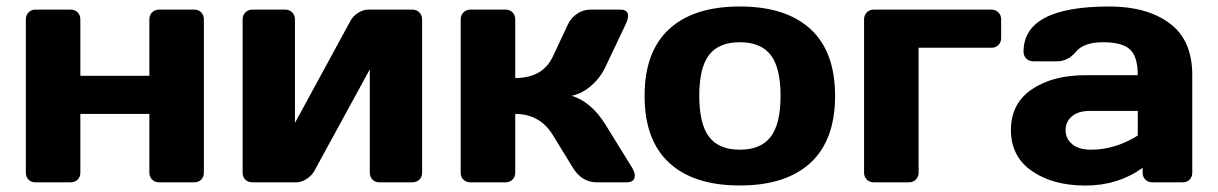

<svg xmlns="http://www.w3.org/2000/svg" viewBox="-20 -565 3775 595"><path d="M60.1 -29.8V-504.9Q60.1 -518.1 68.6 -526.6Q77.1 -535.2 89.8 -535.2H199.2Q212.4 -535.2 220.7 -526.6Q229 -518.1 229 -504.9V-330.1H442.9V-504.9Q442.9 -518.1 451.4 -526.6Q460 -535.2 473.1 -535.2H582Q595.2 -535.2 603.5 -526.6Q611.8 -518.1 611.8 -504.9V-29.8Q611.8 -16.6 603.5 -8.3Q595.2 0 582 0H473.1Q460 0 451.4 -8.5Q442.9 -17.1 442.9 -29.8V-211.9H229V-29.8Q229 -16.6 220.5 -8.3Q211.9 0 199.2 0H89.8Q76.7 0 68.4 -8.3Q60.1 -16.6 60.1 -29.8Z M731.9 -29.8V-504.9Q731.9 -518.1 740.5 -526.6Q749 -535.2 761.7 -535.2H863.8Q877 -535.2 885.5 -526.6Q894 -518.1 894 -504.9V-184.1L1065.9 -500Q1073.7 -515.1 1089.8 -525.1Q1106 -535.2 1121.1 -535.2H1257.8Q1271 -535.2 1279.5 -526.6Q1288.1 -518.1 1288.1 -504.9V-29.8Q1288.1 -16.6 1279.5 -8.3Q1271 0 1257.8 0H1155.8Q1142.6 0 1134.3 -8.5Q1126 -17.1 1126 -29.8V-350.1L954.1 -35.2Q946.3 -21 930.2 -10.5Q914.1 0 898.9 0H761.7Q748.5 0 740.2 -8.3Q731.9 -16.6 731.9 -29.8Z M1947.3 -21.5Q1947.3 0 1921.9 0H1829.6Q1782.7 0 1754.9 -45.9L1692.9 -147Q1652.8 -211.9 1576.7 -211.9V-29.8Q1576.7 -16.6 1568.1 -8.3Q1559.6 0 1546.9 0H1437.5Q1424.3 0 1416 -8.3Q1407.7 -16.6 1407.7 -29.8V-504.9Q1407.7 -518.1 1416.3 -526.6Q1424.8 -535.2 1437.5 -535.2H1546.9Q1560.1 -535.2 1568.4 -526.6Q1576.7 -518.1 1576.7 -504.9V-323.2Q1661.6 -323.2 1692.9 -389.2L1739.7 -488.8Q1749.5 -509.8 1768.6 -522.5Q1787.6 -535.2 1809.6 -535.2H1901.9Q1926.3 -535.2 1926.3 -516.1Q1926.3 -505.4 1918.5 -488.8L1855.5 -356Q1839.4 -322.8 1811.5 -298.8Q1783.7 -274.9 1751.5 -268.1Q1811.5 -250 1855.5 -180.2L1938.5 -45.9Q1946.8 -31.7 1947.3 -21.5Z M2053.7 -60.5Q1977.5 -130.9 1977.5 -267.8Q1977.5 -404.8 2053.7 -474.9Q2129.9 -544.9 2272.7 -544.9Q2415.5 -544.9 2491.7 -474.9Q2567.9 -404.8 2567.9 -267.8Q2567.9 -130.9 2491.7 -60.5Q2415.5 9.8 2272.7 9.8Q2129.9 9.8 2053.7 -60.5ZM2177.2 -394.5Q2147 -355 2147 -268.1Q2147 -181.2 2177.2 -141.1Q2207.5 -101.1 2272.7 -101.1Q2337.9 -101.1 2368.4 -141.1Q2398.9 -181.2 2398.9 -268.1Q2398.9 -355 2368.4 -394.5Q2337.9 -434.1 2272.7 -434.1Q2207.5 -434.1 2177.2 -394.5Z M2657.7 -29.8V-504.9Q2657.7 -518.1 2666.3 -526.6Q2674.8 -535.2 2687.5 -535.2H3052.7Q3065.4 -535.2 3074 -526.6Q3082.5 -518.1 3082.5 -504.9V-446.8Q3082.5 -434.1 3074 -425.5Q3065.4 -417 3052.7 -417H2826.7V-29.8Q2826.7 -17.1 2818.1 -8.5Q2809.6 0 2796.9 0H2687.5Q2674.8 0 2666.3 -8.5Q2657.7 -17.1 2657.7 -29.8Z M3344.2 -332H3505.9Q3505.9 -389.2 3481.9 -411.6Q3458 -434.1 3398.2 -434.1Q3338.4 -434.1 3314.2 -404.5Q3290 -375 3254.9 -375H3182.1Q3168.9 -375 3160.4 -383.5Q3151.9 -392.1 3151.9 -404.8Q3151.9 -544.9 3418 -544.9Q3534.2 -544.9 3604.5 -492.9Q3674.8 -440.9 3674.8 -332V-29.8Q3674.8 -16.6 3666.5 -8.3Q3658.2 0 3645 0H3550.8Q3537.6 0 3529.3 -8.5Q3521 -17.1 3521 -29.8V-44.9Q3443.8 10.3 3343 10Q3242.2 9.8 3177.5 -35.2Q3112.8 -80.1 3112.8 -162.1Q3112.8 -244.1 3177.5 -288.1Q3242.2 -332 3344.2 -332ZM3360.8 -101.1Q3436 -101.1 3505.9 -145V-221.2H3356Q3321.8 -221.2 3302 -204.6Q3282.2 -188 3282.2 -161.6Q3282.2 -135.3 3302.7 -118.2Q3323.2 -101.1 3360.8 -101.1Z"/></svg>

Font: Days One
Style: Regular
Weight: 400
Designer: Alexander Kalachev, Alexey Maslov, Jovanny Lemonad
Foundry: Alexander Kalachev, Alexey Maslov, Jovanny Lemonad
Version: Version 1.002